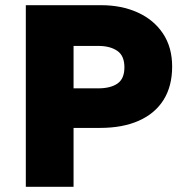

<svg xmlns="http://www.w3.org/2000/svg" viewBox="-20 -720 705 740"><path d="M79.5 0V-700H369.5Q448.5 -700 510.5 -672Q572.5 -644 608 -591Q643.5 -538 643.5 -463.5Q643.5 -388 610.5 -335.2Q577.5 -282.5 515.2 -254.8Q453 -227 365 -227H263.5V0ZM263.5 -379.5H358.5Q406 -379.5 432.8 -398Q459.5 -416.5 459.5 -460.5Q459.5 -505.5 431.8 -524.2Q404 -543 359.5 -543H263.5Z"/></svg>

Font: Geologica Cursive ExtraBold
Style: Regular
Weight: 800
Designer: Sindre Bremnes, Frode Helland
Foundry: Monokrom Skriftforlag AS
Version: Version 1.010;gftools[0.9.28]